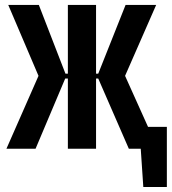

<svg xmlns="http://www.w3.org/2000/svg" viewBox="-20 -598 691 772"><path d="M5.9 0 134.8 -293 13.2 -578.1H136.2L243.2 -301.8H252.9V-578.1H366.2V-301.8H375L484.9 -578.1H607.9L482.9 -293L575.2 -87.9H650.9V153.8H556.2L545.9 0H498L375 -282.2H366.2V0H252.9V-282.2H242.2L123 0Z"/></svg>

Font: Oswald Medium
Style: Regular
Weight: 500
Designer: Vernon Adams
Foundry: Vernon Adams
Version: Version 4.103